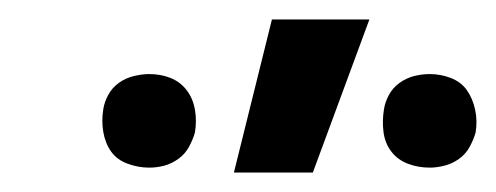

<svg xmlns="http://www.w3.org/2000/svg" viewBox="-20 -777 509 197"><path d="M421 -605Q409 -605 398.5 -609Q388 -613 381.5 -621.5Q375 -630 373.5 -641.5Q372 -653 374 -665Q375 -672 379 -679.5Q383 -687 390 -692Q397 -697 405 -699Q413 -701 421 -701Q432 -701 442.5 -697Q453 -693 459 -684.5Q465 -676 467.5 -664.5Q470 -653 468 -641Q466 -634 462 -626.5Q458 -619 451 -614Q444 -609 436 -607Q428 -605 421 -605ZM133 -605Q122 -605 111 -609Q100 -613 94 -621.5Q88 -630 86 -641.5Q84 -653 86 -665Q87 -672 91 -679.5Q95 -687 102 -692Q109 -697 117.5 -699Q126 -701 133 -701Q145 -701 155 -697Q165 -693 171.5 -684.5Q178 -676 180 -664.5Q182 -653 180 -641Q178 -634 174 -626.5Q170 -619 163 -614Q156 -609 148.5 -607Q141 -605 133 -605ZM220 -600 259 -757H359L301 -600Z"/></svg>

Font: Iosevka Etoile
Style: Bold Italic
Weight: 700
Italic angle: -9°
Designer: Belleve Invis
Foundry: Belleve Invis
Version: Version 28.1.0; ttfautohint (v1.8.4)